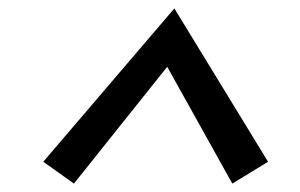

<svg xmlns="http://www.w3.org/2000/svg" viewBox="-20 -751 714 457"><path d="M83 -366 395 -731 618 -366 533 -314 378 -592 156 -314Z"/></svg>

Font: Andada Pro
Style: Bold Italic
Weight: 700
Italic angle: -7°
Designer: Carolina Giovagnoli
Foundry: Huerta Tipografica
Version: Version 3.005; ttfautohint (v1.8.4)